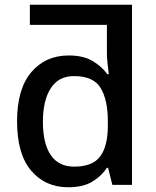

<svg xmlns="http://www.w3.org/2000/svg" viewBox="-20 -780 660 810"><path d="M268 10Q171 10 111.5 -60Q52 -130 52 -268Q52 -405 112 -475.5Q172 -546 270 -546Q331 -546 370 -523Q409 -500 433 -467H439Q437 -482 434 -509.5Q431 -537 431 -555V-675H106V-760H537V0H454L436 -72H431Q408 -37 369 -13.5Q330 10 268 10ZM293 -77Q371 -77 403 -120.5Q435 -164 435 -251V-267Q435 -359 404.5 -409Q374 -459 292 -459Q227 -459 194 -407.5Q161 -356 161 -266Q161 -175 194 -126Q227 -77 293 -77Z"/></svg>

Font: Noto Sans Medium
Style: Regular
Weight: 500
Designer: Monotype Design Team
Foundry: Monotype Imaging Inc.
Version: Version 2.007